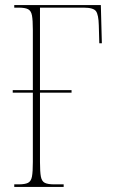

<svg xmlns="http://www.w3.org/2000/svg" viewBox="-20 -734 442 754"><path d="M36 0V-10H53Q78 -10 90 -16Q102 -22 105.5 -40.5Q109 -59 109 -98V-370H30V-380H109V-616Q109 -655 105.5 -673.5Q102 -692 90 -698Q78 -704 53 -704H36V-714H376L380 -564H370L368 -635Q367 -676 357 -690Q347 -704 308 -704H137V-380H261V-370H137V-98Q137 -59 140.5 -40.5Q144 -22 156 -16Q168 -10 193 -10H230V0Z"/></svg>

Font: Noto Serif Display ExtraCondensed Thin
Style: Regular
Weight: 100
Width: 2
Designer: Monotype Design Team
Foundry: Monotype Imaging Inc.
Version: Version 2.009